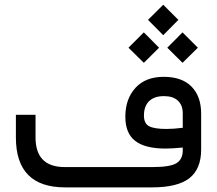

<svg xmlns="http://www.w3.org/2000/svg" viewBox="-20 -811 939 831"><path d="M620.6 -725.1 686.5 -790.5 752 -725.1 686.5 -658.7ZM704.1 -604.5 770 -670.9 836.4 -604.5 770 -539.1ZM536.1 -604.5 602.5 -670.9 668.5 -604.5 602.5 -539.1ZM522.5 -305.7Q522.5 -382.8 566.2 -430.7Q609.9 -478.5 688.5 -478.5Q767.6 -478.5 809.1 -436Q850.6 -393.6 850.6 -319.3V-163.6Q850.6 -80.1 800 -40Q749.5 0 637.7 0H261.7Q48.8 0 48.8 -215.8V-314H133.8V-216.3Q133.8 -87.9 260.3 -87.9H639.2Q716.3 -87.9 743.7 -104.7Q771 -121.6 771 -160.2V-172.4Q723.6 -168 696.3 -168Q608.4 -168 565.4 -200.9Q522.5 -233.9 522.5 -305.7ZM689.5 -395Q647.5 -395 625.2 -373Q603 -351.1 603 -311Q603 -276.4 625.5 -264.6Q647.9 -252.9 700.2 -252.9Q731.9 -252.9 770 -257.8H771V-320.8Q771 -355.5 750 -375.2Q729 -395 689.5 -395Z"/></svg>

Font: Shabnam FD
Style: Regular
Weight: 400
Foundry: DejaVu fonts team - Redesigned by Saber Rastikerdar - Based on Vazir font
Version: Version 5.00;October 20, 2019;FontCreator 12.0.0.2547 64-bit